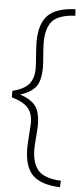

<svg xmlns="http://www.w3.org/2000/svg" viewBox="-59 -783 404 940"><g transform="rotate(5 142.5 -313.5)"><path d="M139 -169Q139 -150 135.5 -111Q132 -72 132 -53Q132 18 163 53Q194 88 275 92L273 124Q178 120 137.5 78.5Q97 37 97 -53Q97 -74 100.5 -119.5Q104 -165 104 -176Q104 -224 80.5 -251Q57 -278 0 -294V-326Q57 -340 80.5 -368Q104 -396 104 -446Q104 -459 100.5 -506.5Q97 -554 97 -574Q97 -664 137.5 -705.5Q178 -747 273 -751L275 -719Q193 -715 162.5 -680.5Q132 -646 132 -574Q132 -557 135.5 -513Q139 -469 139 -455Q139 -390 117 -359.5Q95 -329 39 -311Q95 -293 117 -262Q139 -231 139 -169Z"/></g></svg>

Font: TitilliumMaps29L
Style: 1 wt
Weight: 100
Designer: Campivisivi
Foundry: Accademia di Belle Arti di Urbino and students of MA course of Visual design
Version: Version 001.001